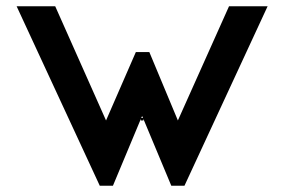

<svg xmlns="http://www.w3.org/2000/svg" viewBox="-20 -596 907 612"><path d="M33 -576 298 -4H340L429 -217V-212H437V-217L526 -4H568L833 -576H710L547 -212L456 -430H413L318 -212L156 -576ZM430 -220 433 -226 436 -220Z"/></svg>

Font: Charger EcoBold
Style: Bold
Weight: 1000
Designer: Jasper
Foundry: Cannot Into Space Fonts
Version: Version 1.1